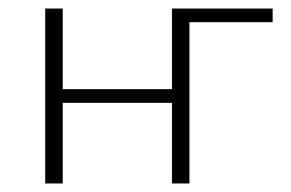

<svg xmlns="http://www.w3.org/2000/svg" viewBox="-20 -430 683 450"><path d="M86 0V-410H127V0ZM105 -189V-221H404V-189ZM383 0V-410H424V0ZM405 -378V-410H619V-378Z"/></svg>

Font: Ysabeau Infant ExtraLight
Style: Regular
Weight: 250
Designer: Christian Thalmann (Catharsis Fonts)
Version: Version 2.001;gftools[0.9.30]; featfreeze: ss01,ss02,lnum